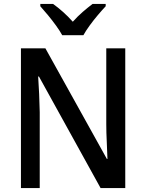

<svg xmlns="http://www.w3.org/2000/svg" viewBox="-20 -961 746 981"><path d="M620 0H494L179 -570H175Q178 -527 180 -480.5Q182 -434 183 -388V0H87V-714H212L526 -149H529Q528 -188 525.5 -236Q523 -284 523 -327V-714H620ZM298 -781Q286 -803 266.5 -830Q247 -857 225.5 -883Q204 -909 186 -929V-941H251Q275 -924 301.5 -900.5Q328 -877 352 -850Q377 -878 402.5 -900Q428 -922 453 -941H520V-929Q502 -910 480 -884Q458 -858 438 -830.5Q418 -803 406 -781Z"/></svg>

Font: Noto Sans Tamil SemiCondensed Medium
Style: Regular
Weight: 500
Width: 4
Designer: Jelle Bosma - Monotype Design Team
Foundry: Monotype Imaging Inc.
Version: Version 2.004; ttfautohint (v1.8.4.7-5d5b)